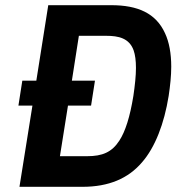

<svg xmlns="http://www.w3.org/2000/svg" viewBox="-20 -720 680 740"><path d="M616 -592C581 -669 511 -700 409 -700H166L120 -409H66L51 -313H105L55 0H298C399 0 474 -32 527 -94C578 -152 613 -244 630 -350C636 -390 640 -428 640 -463C640 -514 632 -558 616 -592ZM440 -178C411 -133 374 -118 316 -118H211L242 -313H331L346 -409H257L284 -582H389C437 -582 478 -573 495 -526C501 -509 504 -486 504 -458C504 -428 500 -391 494 -350C481 -270 463 -213 440 -178Z"/></svg>

Font: Arthouse Owned
Style: Bold Italic
Weight: 700
Italic angle: -10°
Designer: Jeremy Tribby
Foundry: Tribby Type
Version: Version 1.000;PS 001.000;hotconv 1.0.88;makeotf.lib2.5.64775